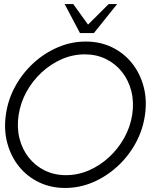

<svg xmlns="http://www.w3.org/2000/svg" viewBox="-20 -919 790 952"><path d="M303 13Q232 13 173.2 -15.2Q114.5 -43.5 74.2 -93.5Q34 -143.5 16.2 -209.2Q-1.5 -275 9 -350Q19.5 -425 55.5 -490.8Q91.5 -556.5 146.2 -606.5Q201 -656.5 267.5 -684.8Q334 -713 405 -713Q476.5 -713 535 -684.8Q593.5 -656.5 633.8 -606.5Q674 -556.5 691.8 -490.8Q709.5 -425 699 -350Q688.5 -275 652.5 -209.2Q616.5 -143.5 561.8 -93.5Q507 -43.5 440.8 -15.2Q374.5 13 303 13ZM307 -50.5Q366 -50.5 420.8 -74.2Q475.5 -98 520.5 -139.5Q565.5 -181 595.8 -235Q626 -289 635.5 -350Q645 -411.5 631.5 -465.8Q618 -520 585.8 -561.2Q553.5 -602.5 506 -626Q458.5 -649.5 400.5 -649.5Q341.5 -649.5 286.8 -625.8Q232 -602 187 -560.5Q142 -519 112 -465Q82 -411 72.5 -350Q63 -288.5 76.2 -234.2Q89.5 -180 121.8 -138.8Q154 -97.5 201.5 -74Q249 -50.5 307 -50.5ZM376.5 -755 300.5 -899H343L416.5 -797L519 -899H561L445.5 -755Z"/></svg>

Font: Urbanist Light
Style: Italic
Weight: 300
Italic angle: -8°
Designer: Corey Hu
Foundry: Corey Hu
Version: Version 1.330; ttfautohint (v1.8.4.7-5d5b)